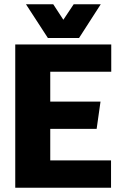

<svg xmlns="http://www.w3.org/2000/svg" viewBox="-20 -874 564 894"><path d="M51 -667H498V-540H214V-401H448L430 -274H214V-127H497V0H51ZM449 -854 348 -697H203L101 -854H228L275 -782L323 -854Z"/></svg>

Font: Epunda Sans ExtraBold
Style: Regular
Weight: 800
Designer: Simon Atzbach
Foundry: typofactur
Version: Version 2.204; ttfautohint (v1.8.4.7-5d5b)